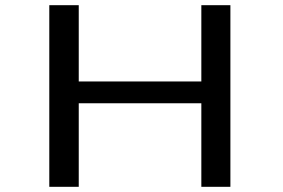

<svg xmlns="http://www.w3.org/2000/svg" viewBox="-20 -720 1090 740"><path d="M756 -700H868V0H756V-322H283.5V0H170V-700H283.5V-406H756Z"/></svg>

Font: League Mono Extended
Style: Regular
Weight: 400
Width: 9
Designer: Tyler Finck
Foundry: The League of Moveable Type / Tyler Finck
Version: Version 2.210